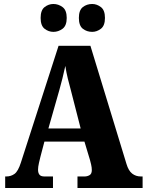

<svg xmlns="http://www.w3.org/2000/svg" viewBox="-20 -944 736 964"><path d="M6 0V-58H12Q35 -58 53 -71Q71 -84 85 -128L274 -714H434L615 -121Q625 -87 643.5 -72.5Q662 -58 687 -58H696V0H369V-58H405Q418 -58 429.5 -64.5Q441 -71 441 -90Q441 -103 437.5 -118Q434 -133 432 -140L404 -233H203L183 -157Q180 -145 175.5 -125.5Q171 -106 171 -92Q171 -76 178 -67Q185 -58 203 -58H246V0ZM223 -299H385L336 -490Q328 -519 320.5 -549.5Q313 -580 308 -613Q301 -581 293.5 -550.5Q286 -520 278 -492ZM443 -784Q416 -784 396 -799.5Q376 -815 376 -854Q376 -893 396 -908.5Q416 -924 443 -924Q466 -924 486.5 -908.5Q507 -893 507 -854Q507 -815 486.5 -799.5Q466 -784 443 -784ZM248 -784Q224 -784 204 -799.5Q184 -815 184 -854Q184 -893 204 -908.5Q224 -924 248 -924Q273 -924 294 -908.5Q315 -893 315 -854Q315 -815 294 -799.5Q273 -784 248 -784Z"/></svg>

Font: Noto Serif Hebrew Condensed Black
Style: Regular
Weight: 900
Width: 3
Designer: Monotype Design Team
Foundry: Monotype Imaging Inc.
Version: Version 2.004; ttfautohint (v1.8.4.7-5d5b)